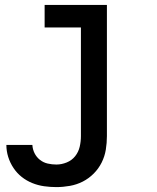

<svg xmlns="http://www.w3.org/2000/svg" viewBox="-20 -540 640 783"><path d="M210 223Q185 223 160 219.5Q135 216 111.5 206.5Q88 197 68.5 181.5Q49 166 35 145Q21 124 13.5 100Q6 76 6 51H112Q113 69 121 85Q129 101 143 112Q157 123 174.5 127Q192 131 210 131Q231 131 252 122.5Q273 114 286.5 97Q300 80 305 58.5Q310 37 310 15V-428H162V-520H416V15Q416 43 411.5 70.5Q407 98 394.5 123Q382 148 362 168Q342 188 317.5 200.5Q293 213 265 218Q237 223 210 223Z"/></svg>

Font: Iosevka Custom SmBdEx
Style: Regular
Weight: 600
Width: 7
Monospace: yes
Designer: Belleve Invis
Foundry: Belleve Invis
Version: Version 11.2.4; ttfautohint (v1.8.4)